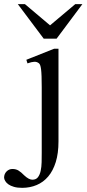

<svg xmlns="http://www.w3.org/2000/svg" viewBox="-97 -697 421 934"><path d="M187.5 -9.3Q187.5 48.8 174.3 91.3Q161.1 133.8 137.5 161.6Q113.8 189.5 81.3 203.1Q48.8 216.8 10.7 216.8Q-12.7 216.8 -29.3 211.9Q-45.9 207 -56.2 199.7Q-66.4 192.4 -71.5 183.6Q-76.7 174.8 -77.1 167.5Q-77.1 149.4 -65.2 137.2Q-53.2 125 -36.6 125Q-19.5 125 -7.1 132.6Q5.4 140.1 21 156.2Q43.5 177.2 60.5 177.2Q78.1 177.2 87.4 165.3Q96.7 153.3 100.8 134.3Q105 115.2 105.5 92Q106 68.8 106 45.9V-272.5Q106 -304.2 105.2 -325.2Q104.5 -346.2 102.8 -359.6Q101.1 -373 98.4 -379.9Q95.7 -386.7 91.8 -389.6Q82 -397 69.8 -396.5Q57.6 -396 36.6 -388.7L31.2 -406.2L166.5 -460H187.5ZM178.2 -508.8H115.7L-10.3 -676.8H24.4L146.5 -573.7L269 -676.8H303.7Z"/></svg>

Font: Doulos SIL APac
Style: Regular
Weight: 400
Designer: Walt Agee, Victor Gaultney, Peter Martin, Debbi Hosken, Becca Hirsbrunner
Foundry: SIL International
Version: Version 5.000